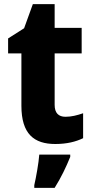

<svg xmlns="http://www.w3.org/2000/svg" viewBox="-20 -734 447 924"><path d="M295 -172C262 -172 243 -190 243 -229V-477H373V-600H243V-714H138L96 -598L19 -549V-477H83V-225C83 -89 144 -41 246 -41C302 -41 345 -52 380 -69V-189C351 -179 324 -172 295 -172ZM318 21V10H169C166 51 154 118 145 157V170H243C275 119 298 70 318 21Z"/></svg>

Font: Noto Sans Tamil UI SemiCondensed ExtraBold
Style: Regular
Weight: 800
Width: 4
Designer: Jelle Bosma - Monotype Design Team
Foundry: Monotype Imaging Inc.
Version: Version 2.004